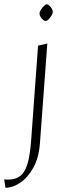

<svg xmlns="http://www.w3.org/2000/svg" viewBox="-82 -668 312 913"><path d="M-56 225 -62 185Q-57 186 -51.5 186Q-46 186 -43 186Q-8 186 14.5 168.5Q37 151 49 110Q61 69 66 1L99 -451L143 -461L108 12Q103 82 76.5 129.5Q50 177 14 201Q-22 225 -56 225ZM135 -568Q130 -568 123 -573.5Q116 -579 111 -587.5Q106 -596 106 -603Q106 -612 113 -622.5Q120 -633 128 -640.5Q136 -648 140 -648Q145 -648 152 -642Q159 -636 164 -627.5Q169 -619 169 -610Q169 -605 163 -594.5Q157 -584 149 -576Q141 -568 135 -568Z"/></svg>

Font: Ancizar Sans Thin
Style: Italic
Weight: 100
Italic angle: -4°
Designer: Cesar Puertas, Viviana Monsalve, Julian Moncada, Julian Prieto, Jose Castro, Mariel Hernandez, Felipe Aragon, Sara Alarc
Version: Version 8.100